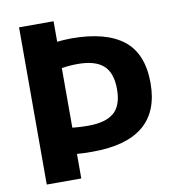

<svg xmlns="http://www.w3.org/2000/svg" viewBox="-82 -815 829 890"><g transform="rotate(-10 332.0 -370.0)"><path d="M66.5 0V-740H229V-643.5Q243 -645 260.2 -646.2Q277.5 -647.5 295.5 -647.5Q457.5 -647.5 539.8 -583.2Q622 -519 622 -380Q622 -113 302 -113Q263.5 -113 229 -115.5V0ZM302.5 -235Q386 -235 425 -268.8Q464 -302.5 464 -379Q464 -456 425.2 -490.8Q386.5 -525.5 305.5 -525.5Q283 -525.5 264.8 -524Q246.5 -522.5 229 -519.5V-239Q264 -235 302.5 -235Z"/></g></svg>

Font: Encode Sans
Style: Bold
Weight: 700
Designer: Multiple Designers
Foundry: Impallari Type
Version: Version 3.002; ttfautohint (v1.8.3) -l 8 -r 50 -G 200 -x 14 